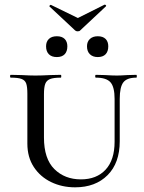

<svg xmlns="http://www.w3.org/2000/svg" viewBox="-20 -788 615 821"><path d="M390 -456Q387 -456 387 -462Q387 -468 390 -468L429 -467Q461 -465 480 -465Q495 -465 525 -467L563 -468Q565 -468 565 -462Q565 -456 563 -456Q523 -456 507.5 -436Q492 -416 492 -365V-184Q492 -91 440 -39Q388 13 301 13Q245 13 198.5 -9.5Q152 -32 124.5 -74Q97 -116 97 -174V-387Q97 -417 92 -431Q87 -445 72 -450.5Q57 -456 26 -456Q23 -456 23 -462Q23 -468 26 -468L72 -467Q108 -465 131 -465Q157 -465 195 -467L240 -468Q242 -468 242 -462Q242 -456 240 -456Q209 -456 194 -450Q179 -444 173.5 -429.5Q168 -415 168 -385V-200Q168 -109 212.5 -65Q257 -21 326 -21Q393 -21 431.5 -62.5Q470 -104 470 -182V-365Q470 -416 452.5 -436Q435 -456 390 -456ZM191 -761Q191 -763 193.5 -765.5Q196 -768 198 -767L313 -711L427 -768H428Q431 -768 433 -765.5Q435 -763 433 -761L323 -658Q320 -654 312 -654Q305 -654 301 -658L192 -760Q192 -760 191.5 -760.5Q191 -761 191 -761ZM177 -590Q177 -610 189 -621.5Q201 -633 223 -633Q245 -633 256.5 -621.5Q268 -610 268 -590Q268 -568 256.5 -556Q245 -544 223 -544Q201 -544 189 -556Q177 -568 177 -590ZM352 -590Q352 -610 364.5 -621.5Q377 -633 398 -633Q420 -633 431.5 -621.5Q443 -610 443 -590Q443 -568 431.5 -556Q420 -544 398 -544Q377 -544 364.5 -556Q352 -568 352 -590Z"/></svg>

Font: Cormorant SC Medium
Style: Regular
Weight: 500
Designer: Christian Thalmann (Catharsis Fonts)
Foundry: Catharsis Fonts
Version: Version 4.000